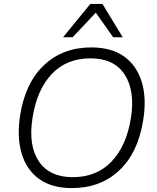

<svg xmlns="http://www.w3.org/2000/svg" viewBox="-20 -956 805 984"><path d="M83 -364Q109 -531 205.5 -622Q302 -713 448 -713Q551 -713 616 -666.5Q681 -620 706.5 -536Q732 -452 714 -341Q688 -174 591.5 -83Q495 8 348 8Q246 8 181 -38.5Q116 -85 91 -169Q66 -253 83 -364ZM147 -354Q124 -212 178.5 -130Q233 -48 353 -48Q475 -48 551.5 -128Q628 -208 651 -351Q673 -492 618.5 -574.5Q564 -657 444 -657Q322 -657 246 -577.5Q170 -498 147 -354ZM303 -765 443 -936H505L609 -765H560L471 -891L352 -765Z"/></svg>

Font: Mulish Light
Style: Italic
Weight: 300
Italic angle: -9°
Designer: Vernon Adams
Foundry: Vernon Adams
Version: Version 3.603; ttfautohint (v1.8.3)